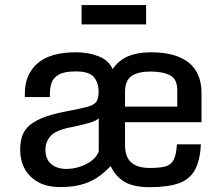

<svg xmlns="http://www.w3.org/2000/svg" viewBox="-20 -740 889 770"><path d="M221.2 10.3Q169.4 10.3 133.8 -9.3Q98.1 -28.8 79.8 -61.8Q61.5 -94.7 61 -135.7Q60.5 -162.1 66.2 -185.5Q71.8 -209 89.8 -229Q107.9 -249 145.8 -265.4Q183.6 -281.7 248.5 -293.9Q302.2 -304.2 329.3 -311.3Q356.4 -318.4 366 -331.5Q375.5 -344.7 375.5 -373Q375.5 -407.2 356.9 -430.4Q338.4 -453.6 284.2 -453.6Q238.3 -453.6 216.1 -440.9Q193.8 -428.2 187 -408Q180.2 -387.7 180.2 -364.3V-350.6H79.6V-364.3Q79.6 -441.9 130.6 -486.1Q181.6 -530.3 285.2 -530.3Q335.4 -530.3 376.2 -513.9Q417 -497.6 431.6 -462.9Q455.6 -498 493.4 -514.2Q531.2 -530.3 583 -530.3Q654.3 -530.3 699.7 -510.7Q745.1 -491.2 766.6 -454.8Q788.1 -418.5 788.1 -368.2V-250H481.4V-159.2Q481.4 -110.4 506.3 -88.4Q531.2 -66.4 580.6 -66.4Q617.7 -66.4 640.9 -71.8Q664.1 -77.1 675.5 -97.4Q687 -117.7 689.5 -161.1H785.6Q782.2 -93.8 760.5 -56.4Q738.8 -19 694.8 -4.2Q650.9 10.7 580.1 10.7Q507.3 10.7 470 -16.8Q432.6 -44.4 417.5 -90.3L438 -89.4Q413.1 -61 384.5 -38.3Q356 -15.6 316.9 -2.7Q277.8 10.3 221.2 10.3ZM247.1 -62.5Q271.5 -62.5 297.9 -70.6Q324.2 -78.6 345.5 -94Q366.7 -109.4 376 -131.8V-267.1Q374 -262.2 362.5 -256.3Q351.1 -250.5 326.2 -243.9Q301.3 -237.3 258.8 -228.5Q202.1 -216.8 182.1 -193.6Q162.1 -170.4 162.1 -139.6Q162.6 -100.6 186 -81.5Q209.5 -62.5 247.1 -62.5ZM481.4 -312.5H690.9V-377.9Q690.9 -423.3 661.6 -438.2Q632.3 -453.1 583.5 -453.1Q533.7 -453.1 507.6 -435.1Q481.4 -417 481.4 -371.1ZM307.1 -642.1V-719.7H565.9V-642.1Z"/></svg>

Font: Monda Medium
Style: Regular
Weight: 500
Designer: Vernon Adams
Foundry: Vernon Adams
Version: Version 2.200